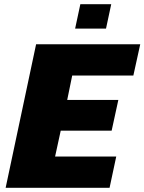

<svg xmlns="http://www.w3.org/2000/svg" viewBox="-20 -900 692 920"><path d="M7 0 153 -688H652L619 -538H326L302 -421H547L515 -274H271L244 -150H537L505 0ZM340 -763 365 -880H513L488 -763Z"/></svg>

Font: Saira Thin ExtraBold
Style: Italic
Weight: 800
Italic angle: -12°
Version: Version 1.101